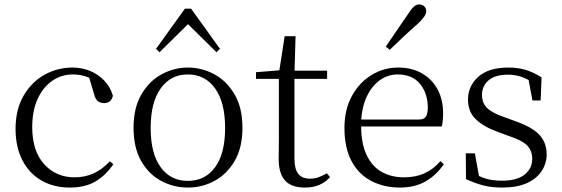

<svg xmlns="http://www.w3.org/2000/svg" viewBox="-20 -830 2529 864"><path d="M294 14Q222 14 167 -17.5Q112 -49 81 -108.5Q50 -168 50 -250Q50 -338 86.5 -400Q123 -462 181 -494Q239 -526 306 -526Q349 -526 386 -510.5Q423 -495 450 -466.5Q477 -438 488 -399Q480 -366 449 -366Q430 -366 419 -376Q408 -386 403 -408L377 -495L423 -456Q392 -478 364.5 -486.5Q337 -495 308 -495Q256 -495 214.5 -466Q173 -437 149 -384Q125 -331 125 -258Q125 -151 178.5 -91.5Q232 -32 316 -32Q361 -32 400.5 -49.5Q440 -67 474 -104L490 -91Q457 -42 410.5 -14Q364 14 294 14Z M825 14Q762 14 706 -15.5Q650 -45 615.5 -105Q581 -165 581 -255Q581 -345 616.5 -405.5Q652 -466 708 -496Q764 -526 825 -526Q888 -526 944 -496Q1000 -466 1035.5 -405.5Q1071 -345 1071 -255Q1071 -165 1035.5 -105Q1000 -45 944.5 -15.5Q889 14 825 14ZM825 -16Q903 -16 948 -77.5Q993 -139 993 -254Q993 -369 948 -432Q903 -495 825 -495Q748 -495 703 -432Q658 -369 658 -254Q658 -139 703 -77.5Q748 -16 825 -16ZM954 -595 801 -746H851L698 -595L682 -610L812 -791H840L970 -610Z M1270 -475V-512H1452V-475ZM1352 14Q1291 14 1262.5 -18Q1234 -50 1234 -115Q1234 -138 1234.5 -156.5Q1235 -175 1235 -201V-475H1132V-505L1255 -515L1235 -500L1261 -667H1310L1305 -496V-485V-116Q1305 -69 1322.5 -47.5Q1340 -26 1374 -26Q1397 -26 1414 -32.5Q1431 -39 1451 -50L1465 -33Q1445 -10 1417 2Q1389 14 1352 14Z M1780 14Q1708 14 1651 -15.5Q1594 -45 1562 -105Q1530 -165 1530 -254Q1530 -337 1563.5 -398Q1597 -459 1652 -492.5Q1707 -526 1772 -526Q1835 -526 1880.5 -499Q1926 -472 1950 -426Q1974 -380 1974 -321Q1974 -285 1968 -261H1564V-292H1863Q1888 -292 1896.5 -305Q1905 -318 1905 -346Q1905 -410 1870 -452.5Q1835 -495 1770 -495Q1724 -495 1686.5 -467Q1649 -439 1627 -387.5Q1605 -336 1605 -266Q1605 -185 1629.5 -133Q1654 -81 1697.5 -56.5Q1741 -32 1798 -32Q1851 -32 1891 -50.5Q1931 -69 1962 -105L1977 -91Q1944 -42 1895.5 -14Q1847 14 1780 14ZM1716 -620Q1742 -658 1767 -695Q1792 -732 1817 -768Q1832 -791 1843 -800.5Q1854 -810 1867 -810Q1879 -810 1888.5 -802Q1898 -794 1898 -779Q1898 -768 1889 -755Q1880 -742 1859 -722Q1829 -696 1797.5 -666.5Q1766 -637 1734 -606Z M2240 14Q2193 14 2155.5 4.5Q2118 -5 2077 -24L2076 -140H2117L2139 -17L2105 -19V-55Q2133 -37 2163.5 -27Q2194 -17 2239 -17Q2307 -17 2341 -44.5Q2375 -72 2375 -115Q2375 -152 2352 -175.5Q2329 -199 2267 -219L2216 -238Q2156 -260 2121 -293.5Q2086 -327 2086 -382Q2086 -443 2132.5 -484.5Q2179 -526 2267 -526Q2311 -526 2345.5 -515.5Q2380 -505 2417 -482L2413 -378H2376L2355 -490L2384 -486V-454Q2354 -475 2325.5 -484.5Q2297 -494 2266 -494Q2208 -494 2178.5 -468.5Q2149 -443 2149 -403Q2149 -365 2173.5 -342.5Q2198 -320 2252 -302L2301 -284Q2377 -257 2408.5 -222Q2440 -187 2440 -135Q2440 -95 2417.5 -60.5Q2395 -26 2351 -6Q2307 14 2240 14Z"/></svg>

Font: Noto Serif JP ExtraLight Light
Style: Regular
Weight: 300
Version: Version 2.003-H1;hotconv 1.1.1;makeotfexe 2.6.0